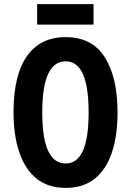

<svg xmlns="http://www.w3.org/2000/svg" viewBox="-20 -906 639 936"><path d="M553 -358Q553 -245 525.5 -162.5Q498 -80 442 -35Q386 10 300 10Q214 10 158 -35.5Q102 -81 74 -163.5Q46 -246 46 -359Q46 -539 111 -632Q176 -725 300 -725Q429 -725 491 -626.5Q553 -528 553 -358ZM186 -358Q186 -109 300 -109Q356 -109 384 -170.5Q412 -232 412 -358Q412 -484 384 -545.5Q356 -607 300 -607Q186 -607 186 -358ZM436 -886V-786H161V-886Z"/></svg>

Font: Noto Sans Gujarati ExtraCondensed
Style: Bold
Weight: 700
Width: 2
Designer: Jelle Bosma - Monotype Design Team, Universal Thirst
Foundry: Monotype Imaging Inc.
Version: Version 2.106; ttfautohint (v1.8.4.7-5d5b)